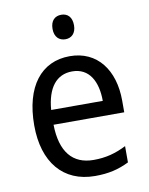

<svg xmlns="http://www.w3.org/2000/svg" viewBox="-84 -800 678 872"><g transform="rotate(-10 255.0 -364.0)"><path d="M259 -738C230 -738 209 -720 209 -681C209 -644 230 -625 259 -625C287 -625 308 -644 308 -681C308 -719 288 -738 259 -738ZM264 -546C132 -546 51 -443 51 -264C51 -94 137 10 284 10C347 10 392 -1 441 -25V-100C391 -75 347 -63 290 -63C193 -63 140 -127 138 -252H464V-306C464 -447 391 -546 264 -546ZM263 -476C342 -476 377 -409 377 -320H139C147 -421 190 -476 263 -476Z"/></g></svg>

Font: Noto Sans Lao Looped SemiCondensed
Style: Regular
Weight: 400
Width: 4
Designer: Mark Frömberg, Ben Mitchell
Foundry: The Fontpad Ltd
Version: Version 1.002